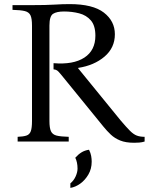

<svg xmlns="http://www.w3.org/2000/svg" viewBox="-20 -690 725 936"><path d="M634 6Q593 6 566 -5Q539 -16 520 -34Q501 -52 484 -73L278 -326Q265 -342 258.5 -346.5Q252 -351 241 -352V-382Q337 -374 391 -409Q445 -444 445 -516Q445 -565 423 -590.5Q401 -616 366 -625Q331 -634 292 -634Q256 -634 238.5 -622.5Q221 -611 221 -565V-100Q221 -66 228.5 -50Q236 -34 256 -29Q276 -24 315 -23V0H66V-23Q93 -24 108.5 -29Q124 -34 130 -50Q136 -66 136 -100V-565Q136 -600 128.5 -615.5Q121 -631 101 -636Q81 -641 41 -642V-665H136Q205 -665 245 -667.5Q285 -670 319 -670Q433 -670 486.5 -628.5Q540 -587 540 -523Q540 -457 489.5 -414Q439 -371 361 -359V-357L568 -103Q596 -70 613.5 -52.5Q631 -35 647 -29Q663 -23 685 -23V0Q672 4 659 5Q646 6 634 6ZM414 40Q422 56 424.5 70.5Q427 85 427 98Q427 133 411 160.5Q395 188 371.5 205Q348 222 323 226V204Q340 190 349 169.5Q358 149 358 132Q358 101 347 79Q361 63 377 53Q393 43 414 40Z"/></svg>

Font: Bona Nova
Style: Regular
Weight: 400
Designer: Mateusz Machalski
Foundry: Capitalics
Version: Version 4.001; ttfautohint (v1.8.3)